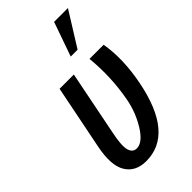

<svg xmlns="http://www.w3.org/2000/svg" viewBox="-242 -840 919 919"><g transform="rotate(-45 217.5 -381.0)"><path d="M178.2 -64.9Q217.8 -64.9 256.8 -127.4Q295.9 -190.4 309.6 -263.7Q334 -393.6 320.8 -528.3H416.5Q436 -414.6 408.7 -275.9Q352.1 10.3 167 10.3Q95.7 10.3 63.5 -42Q31.2 -94.2 53.2 -203.1L118.2 -528.3H214.8L149.9 -202.1Q133.8 -124.5 142.6 -94.7Q151.4 -64.9 178.2 -64.9ZM326.2 -773.4H419.9L311.5 -599.6H265.1Z"/></g></svg>

Font: RobotoCondensed-Italic
Style: Italic
Weight: 400
Designer: Google
Version: Version 1.200311; 2013